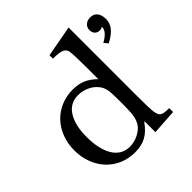

<svg xmlns="http://www.w3.org/2000/svg" viewBox="-213 -1005 1191 1191"><g transform="rotate(-45 382.0 -410.0)"><path d="M484 -84H480Q444 -33 403.5 -11.5Q363 10 308 10Q251 10 203.5 -10.5Q156 -31 121.5 -67.5Q87 -104 67.5 -155Q48 -206 48 -266Q48 -325 67.5 -375.5Q87 -426 121.5 -462.5Q156 -499 204 -519.5Q252 -540 308 -540Q356 -540 393.5 -524Q431 -508 466 -473V-575Q466 -632 464.5 -670Q463 -708 460 -722Q455 -744 432 -753Q409 -762 357 -762V-792L562 -830V-253Q562 -184 563 -139.5Q564 -95 569 -76Q572 -64 576.5 -56Q581 -48 589.5 -43.5Q598 -39 612.5 -37Q627 -35 650 -35V-1L484 10ZM464 -305Q464 -357 458.5 -384Q453 -411 437 -431Q414 -461 378.5 -476.5Q343 -492 308 -492Q236 -492 198.5 -432.5Q161 -373 161 -271Q161 -218 170.5 -175Q180 -132 198.5 -101.5Q217 -71 244.5 -54.5Q272 -38 308 -38Q326 -38 344.5 -42Q363 -46 380.5 -54.5Q398 -63 413 -74.5Q428 -86 438 -101Q452 -123 458 -154Q464 -185 464 -239ZM647 -610Q681 -629 696.5 -647.5Q712 -666 712 -688Q702 -680 686 -680Q666 -680 654 -693Q642 -706 642 -727Q642 -750 658.5 -765Q675 -780 701 -780Q731 -780 747.5 -759.5Q764 -739 764 -701Q764 -669 742.5 -640.5Q721 -612 669 -584Z"/></g></svg>

Font: Libre Baskerville
Style: Regular
Weight: 400
Designer: Pablo Impallari, Rodrigo Fuenzalida
Foundry: Pablo Impallari, Rodrigo Fuenzalida
Version: Version 1.000; ttfautohint (v0.93) -l 8 -r 50 -G 200 -x 14 -